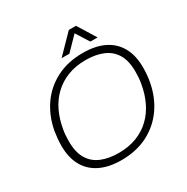

<svg xmlns="http://www.w3.org/2000/svg" viewBox="-194 -1035 1183 1214"><g transform="rotate(-30 397.5 -428.0)"><path d="M349 12Q259 12 195 -19Q131 -50 97.5 -110Q64 -170 64 -256Q64 -284 66.5 -310Q69 -336 73 -361Q92 -461 144.5 -536.5Q197 -612 280.5 -655Q364 -698 474 -698Q565 -698 628.5 -667Q692 -636 725.5 -576Q759 -516 759 -430Q759 -403 757 -377Q755 -351 750 -325Q732 -226 679 -150Q626 -74 542.5 -31Q459 12 349 12ZM356 -36Q431 -36 489.5 -59Q548 -82 590.5 -123.5Q633 -165 659.5 -221Q686 -277 697 -343Q699 -354 700.5 -364.5Q702 -375 702.5 -386Q703 -397 703.5 -408Q704 -419 704 -430Q704 -510 674.5 -558Q645 -606 591.5 -628Q538 -650 467 -650Q393 -650 334.5 -627Q276 -604 233 -562.5Q190 -521 163.5 -465Q137 -409 126 -343Q124 -333 122.5 -322Q121 -311 120.5 -300Q120 -289 119.5 -278Q119 -267 119 -256Q119 -177 148.5 -128.5Q178 -80 231.5 -58Q285 -36 356 -36ZM342 -736 471 -868H523L605 -736H552L480 -850H510L399 -736Z"/></g></svg>

Font: Archivo SemiBold Thin
Style: Italic
Weight: 250
Italic angle: -10°
Version: Version 2.001